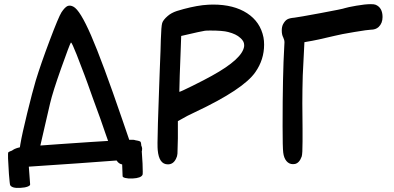

<svg xmlns="http://www.w3.org/2000/svg" viewBox="-20 -839 1896 924"><path d="M401 -439Q398 -449 349 -576Q326 -634 322 -634H321Q315 -625 274.5 -511Q234 -397 221 -341.5Q208 -286 198 -242Q187 -196 172 -129Q162 -83 150.5 -65.5Q139 -48 119 -48Q85 -48 75 -94Q73 -102 73 -108Q73 -115 78 -145Q86 -193 111 -295Q136 -397 152 -451Q176 -530 219 -644Q262 -758 276 -780Q292 -804 305 -810Q318 -815 333 -807Q365 -791 418.5 -668Q472 -545 568 -265Q605 -156 614 -131Q620 -113 620 -99Q620 -85 613 -71Q602 -47 576 -47Q559 -47 548 -58Q527 -79 486 -201Q479 -223 463 -267.5Q447 -312 426.5 -367.5Q406 -423 401 -439ZM75 -34Q53 -31 38 -43.5Q23 -56 22 -77Q19 -118 75 -130Q86 -133 261 -145Q604 -169 624 -166Q633 -165 644.5 -155.5Q656 -146 660 -138Q663 -133 664 -125Q665 -105 650 -90Q639 -78 621 -75Q591 -69 355 -53ZM125 48Q126 54 113 59Q100 64 79 65Q38 68 29 52Q27 49 23 -1Q16 -100 20 -106Q22 -108 31.5 -112Q41 -116 49 -117Q55 -119 63 -119Q83 -120 97 -117Q109 -114 111 -109Q115 -101 119 -33ZM567 -73Q564 -141 566 -149Q568 -155 579 -159Q593 -164 613 -165Q621 -165 627 -165Q635 -164 645 -161.5Q655 -159 657 -156Q661 -151 666 -52Q668 -1 666 2Q659 18 618 20Q597 21 583 17.5Q569 14 570 8Z M836 -173Q835 -113 834 -99.5Q833 -86 827 -75Q814 -48 788 -48Q745 -48 739 -117Q738 -126 738 -152Q738 -205 746 -422Q747 -452 749 -505.5Q751 -559 752.5 -594.5Q754 -630 754 -648Q756 -713 760.5 -728Q765 -743 787 -762Q804 -777 831 -786Q899 -807 955 -814Q985 -817 1003 -817H1006Q1105 -817 1169 -775.5Q1233 -734 1248 -659Q1251 -643 1251 -624Q1251 -552 1209 -492Q1152 -409 918 -299Q879 -281 854 -266L836 -256ZM843 -397Q848 -397 906.5 -426Q965 -455 999 -474Q1148 -556 1155 -617V-623Q1155 -641 1136 -657Q1117 -675 1078 -685Q1052 -692 993 -692Q972 -692 966 -691Q955 -690 852 -666L850 -609Q847 -526 845 -476Z M1436 -159Q1436 -98 1432 -86Q1421 -55 1400 -50Q1397 -49 1390 -49Q1371 -49 1358.5 -64Q1346 -79 1343 -105Q1340 -128 1340 -233Q1340 -481 1348 -615Q1349 -624 1349 -635Q1349 -647 1343 -659Q1336 -672 1336 -692Q1336 -710 1342 -722Q1351 -739 1362 -745.5Q1373 -752 1397 -754Q1415 -756 1523 -776Q1631 -796 1640 -800Q1652 -804 1694.5 -811.5Q1737 -819 1765 -819Q1781 -819 1788 -816Q1821 -802 1821 -757Q1821 -727 1802 -709Q1788 -696 1764 -696Q1752 -696 1685.5 -685Q1619 -674 1592 -667Q1506 -646 1456 -638L1445 -636L1444 -616Q1439 -526 1437 -476Q1436 -442 1435.5 -408.5Q1435 -375 1435 -341Q1435 -311 1435.5 -280.5Q1436 -250 1436 -220Z"/></svg>

Font: Chanighter Handwriting Cyr
Style: Regular
Weight: 400
Designer: Sin Chanighter
Version: Version 001.001